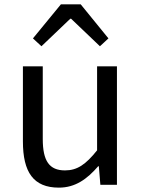

<svg xmlns="http://www.w3.org/2000/svg" viewBox="-20 -847 647 880"><path d="M131 -671 170 -635 302 -761H306L438 -635L477 -671L350 -827H259ZM250 13C325 13 379 -26 430 -85H433L440 0H516V-543H425V-158C373 -93 334 -66 278 -66C206 -66 176 -109 176 -210V-543H85V-199C85 -58 133 13 250 13Z"/></svg>

Font: Spoqa Han Sans Neo Regular
Style: Regular
Weight: 400
Designer: [Spoqa Han Sans Neo] Dong-huui Kim  Younghwa Kang  Yujin Lee  [Noto Sans] Ryoko NISHIZUKA  (kana & ideographs); Paul D. 
Foundry: Spoqa (http://www.spoqa-han-sans.com)
Version: Version 1.000